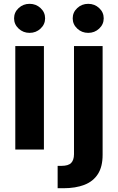

<svg xmlns="http://www.w3.org/2000/svg" viewBox="-20 -789 622 1013"><path d="M60.7 0V-545.9H211.7V0ZM136.1 -615.6Q102.3 -615.6 78.3 -638.1Q54.3 -660.5 54.3 -692.2Q54.3 -724.1 78.3 -746.4Q102.3 -768.8 136.1 -768.8Q169.9 -768.8 193.9 -746.4Q218 -724.1 218 -692.3Q218 -660.5 193.9 -638.1Q169.9 -615.6 136.1 -615.6ZM370.4 -545.9H521.4V27.1Q521.6 90.3 496.6 129.2Q471.7 168.2 425.3 186.1Q378.9 204.1 314.7 204.1H284.1V86.1H303.8Q340.6 86.1 355.4 70.8Q370.2 55.5 370.4 24.8ZM445.4 -615.6Q411.6 -615.6 387.6 -638.1Q363.6 -660.5 363.6 -692.2Q363.6 -724.1 387.6 -746.4Q411.6 -768.8 445.4 -768.8Q479.2 -768.8 503.2 -746.4Q527.2 -724.1 527.2 -692.3Q527.2 -660.5 503.2 -638.1Q479.2 -615.6 445.4 -615.6Z"/></svg>

Font: GitLab Sans
Style: Regular
Weight: 400
Designer: Rasmus Andersson
Foundry: Modifications by GitLab B.V., manufactured by rsms
Version: Version 4.000;git-c8fb6b7